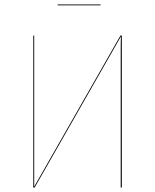

<svg xmlns="http://www.w3.org/2000/svg" viewBox="-20 -839 694 859"><path d="M525 0H520V-608Q520 -655 521 -676L135 0H129V-680H133V-54V-4L519 -680H525ZM238 -815V-819H430V-815Z"/></svg>

Font: FiraGO Four
Style: Regular
Weight: 100
Designer: bBox Type
Foundry: bBox Type GmbH
Version: Version 1.001